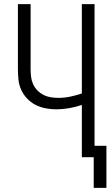

<svg xmlns="http://www.w3.org/2000/svg" viewBox="-20 -755 540 922"><path d="M430 147V0H373V-251Q343 -241 312 -235.5Q281 -230 249 -230Q224 -230 198.5 -235Q173 -240 150.5 -251.5Q128 -263 110 -282Q92 -301 81.5 -324.5Q71 -348 68.5 -373.5Q66 -399 66 -425V-735H127V-425Q127 -406 129 -387.5Q131 -369 138.5 -352Q146 -335 159 -321.5Q172 -308 188.5 -299.5Q205 -291 223.5 -288Q242 -285 261 -285Q289 -285 317.5 -291Q346 -297 373 -306V-735H434V-55H491V147Z"/></svg>

Font: Iosevka Term Light
Style: Regular
Weight: 300
Monospace: yes
Designer: Belleve Invis
Foundry: Belleve Invis
Version: Version 9.0.1; ttfautohint (v1.8.3)